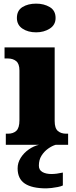

<svg xmlns="http://www.w3.org/2000/svg" viewBox="-20 -797 416 1057"><path d="M179 -619Q134 -619 103.5 -639.5Q73 -660 73 -698Q73 -739 103.5 -758Q134 -777 179 -777Q222 -777 254 -758Q286 -739 286 -698Q286 -660 254 -639.5Q222 -619 179 -619ZM12 0V-61H24Q53 -61 70 -77Q87 -93 87 -135V-409Q87 -446 69 -460.5Q51 -475 24 -475H5V-536H281V-131Q281 -91 298.5 -76Q316 -61 344 -61H355V0ZM235 240Q156 240 116.5 213.5Q77 187 77 130Q77 99 94 72Q111 45 138 26Q165 7 195 0H287Q266 6 244.5 21.5Q223 37 208.5 60Q194 83 194 115Q194 139 213.5 150Q233 161 263 161Q277 161 292.5 159Q308 157 326 153V224Q316 229 298.5 232.5Q281 236 263.5 238Q246 240 235 240Z"/></svg>

Font: Noto Serif Ethiopic Black
Style: Regular
Weight: 900
Designer: Monotype Design Team
Foundry: Monotype Imaging Inc.
Version: Version 2.102; ttfautohint (v1.8.4.7-5d5b)